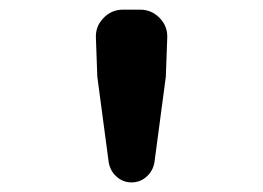

<svg xmlns="http://www.w3.org/2000/svg" viewBox="-20 -802 540 394"><path d="M203.1 -468.8 179.7 -644.5 176.8 -724.6Q175.8 -748 192.4 -765.1Q209 -782.2 232.4 -782.2H267.6Q291 -782.2 307.6 -765.1Q324.2 -748 323.2 -724.6L320.3 -644.5L296.9 -468.8Q293.9 -451.2 280.8 -439.5Q267.6 -427.7 250 -427.7Q232.4 -427.7 219.2 -439.5Q206.1 -451.2 203.1 -468.8Z"/></svg>

Font: Gen Jyuu Gothic Monospace Bold
Style: Bold
Weight: 700
Designer: [Source Han Sans]
Ryoko NISHIZUKA  (kana & ideographs); Paul D. Hunt (Latin, Greek & Cyrillic); Wenlong ZHANG  (bopomofo
Version: Version 1.002.20150607